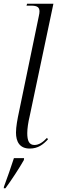

<svg xmlns="http://www.w3.org/2000/svg" viewBox="-30 -780 304 1021"><path d="M128 10C173 10 200 -12 225 -39L220 -47C198 -23 176 -9 153 -9C124 -9 115 -33 115 -72C115 -96 120 -130 128 -163L254 -760H114L111 -750H135C170 -750 180 -740 180 -719C180 -713 179 -705 176 -692L71 -185C63 -148 55 -106 55 -75C55 -26 75 10 128 10ZM-9 213 -10 221H-1C29 181 74 112 97 71L98 61H44C28 110 9 165 -9 213Z"/></svg>

Font: Noto Serif Display Condensed Light
Style: Italic
Weight: 300
Width: 3
Italic angle: -12°
Designer: Monotype Design Team
Foundry: Monotype Imaging Inc.
Version: Version 2.009